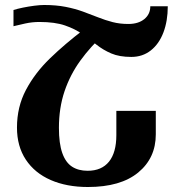

<svg xmlns="http://www.w3.org/2000/svg" viewBox="-20 -739 728 769"><path d="M34 -634V-699Q50 -704 72 -708.5Q94 -713 117 -716Q140 -719 157 -719Q205 -719 243 -711.5Q281 -704 312.5 -692.5Q344 -681 373 -669.5Q402 -658 431 -650.5Q460 -643 494 -643Q534 -643 558 -662.5Q582 -682 582 -714H652Q652 -655 634.5 -609Q617 -563 584 -537Q551 -511 506 -511Q458 -511 425.5 -525Q393 -539 366.5 -560Q340 -581 310.5 -602Q281 -623 240.5 -637Q200 -651 138 -651Q109 -651 81.5 -645Q54 -639 34 -634ZM398 -603Q343 -553 302 -496.5Q261 -440 238.5 -373.5Q216 -307 216 -227Q216 -164 229.5 -126Q243 -88 268.5 -71.5Q294 -55 331 -55Q387 -55 416.5 -91.5Q446 -128 446 -198V-295H604V-201Q604 -106 533.5 -48Q463 10 332 10Q247 10 183 -18Q119 -46 83.5 -99.5Q48 -153 48 -228Q48 -311 84 -379Q120 -447 180.5 -505.5Q241 -564 315 -620Z"/></svg>

Font: Noto Serif Armenian
Style: Bold
Weight: 700
Version: Version 2.007